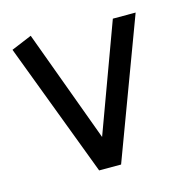

<svg xmlns="http://www.w3.org/2000/svg" viewBox="-82 -576 619 651"><g transform="rotate(-15 228.0 -250.5)"><path d="M366 -485 227 -107 82 -501 10 -471 188 0H265L446 -485Z"/></g></svg>

Font: Catamaran
Style: Regular
Weight: 400
Designer: Pria Ravichandran
Version: Version 1.000;PS 001.000;hotconv 1.0.70;makeotf.lib2.5.58329